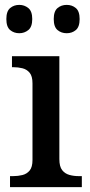

<svg xmlns="http://www.w3.org/2000/svg" viewBox="-20 -766 369 786"><path d="M21 0V-45H34Q54 -45 72 -49.5Q90 -54 101.5 -68Q113 -82 113 -111V-425Q113 -454 101.5 -468Q90 -482 72 -486.5Q54 -491 34 -491H29V-536H223V-115Q223 -84 234.5 -69.5Q246 -55 264 -50Q282 -45 302 -45H315V0ZM253 -630Q231 -630 215.5 -643Q200 -656 200 -688Q200 -720 215.5 -733Q231 -746 253 -746Q275 -746 290.5 -733Q306 -720 306 -688Q306 -656 290.5 -643Q275 -630 253 -630ZM59 -630Q37 -630 21.5 -643Q6 -656 6 -688Q6 -720 21.5 -733Q37 -746 59 -746Q80 -746 96 -733Q112 -720 112 -688Q112 -656 96 -643Q80 -630 59 -630Z"/></svg>

Font: Noto Serif Toto Medium
Style: Regular
Weight: 500
Designer: Monotype Design Team
Foundry: Monotype Imaging Inc.
Version: Version 2.001; ttfautohint (v1.8.4.7-5d5b)